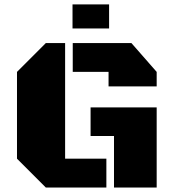

<svg xmlns="http://www.w3.org/2000/svg" viewBox="-20 -841 770 861"><path d="M272 -129.4H457V0H185.5L56.2 -129.4V-518.6L185.5 -647.9H272ZM386.2 -359.4H682.6V0H491.2V-231H386.2ZM306.2 -518.6V-647.9H569.3L682.6 -518.6V-453.6H466.8V-518.6ZM305.2 -821.3H469.2V-713.4H305.2Z"/></svg>

Font: Black Ops One
Style: Regular
Weight: 400
Designer: James Grieshaber
Foundry: James Grieshaber
Version: Version 1.002